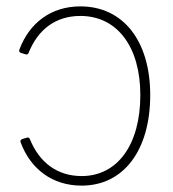

<svg xmlns="http://www.w3.org/2000/svg" viewBox="-20 -572 541 602"><path d="M236 10C367 10 451 -100 451 -274C451 -444 366 -552 232 -552C140 -552 72 -500 41 -417C39 -412 40 -408 46 -406L59 -402C66 -400 68 -402 70 -407C99 -479 154 -522 232 -522C347 -522 420 -426 420 -274C420 -119 349 -20 236 -20C158 -20 103 -64 74 -135C72 -140 70 -142 63 -140L50 -136C44 -134 43 -130 45 -125C76 -42 144 10 236 10Z"/></svg>

Font: LINE Seed Sans TH Thin
Style: Regular
Weight: 250
Designer: Dalton Maag Ltd | Thai characters by Cadson Demak Co.,Ltd.
Foundry: Dalton Maag Ltd
Version: Version 1.003